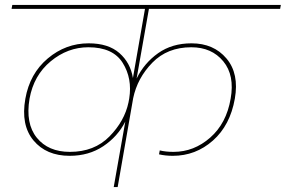

<svg xmlns="http://www.w3.org/2000/svg" viewBox="-20 -760 1161 780"><path d="M442 0 489 -266Q458 -205 399.5 -166Q341 -127 263 -127Q168 -127 116 -189.5Q64 -252 83 -359Q101 -461 174 -522.5Q247 -584 340 -584Q420 -584 465 -544.5Q510 -505 520 -443L569 -724H27L30 -740H1121L1118 -724H585L535 -441Q566 -504 622.5 -544Q679 -584 758 -584Q848 -584 900 -522.5Q952 -461 934 -359Q915 -251 845 -189Q775 -127 682 -127Q652 -127 626 -133L629 -149Q653 -143 685 -143Q768 -143 834 -201Q900 -259 917 -359Q934 -454 887 -511Q840 -568 757 -568Q660 -568 599 -505.5Q538 -443 521 -361L458 0ZM264 -143Q363 -143 424.5 -205.5Q486 -268 502 -344L505 -360Q518 -441 478.5 -504.5Q439 -568 339 -568Q255 -568 186 -511Q117 -454 100 -359Q83 -258 129.5 -200.5Q176 -143 264 -143Z"/></svg>

Font: Poppins Thin
Style: Italic
Weight: 250
Italic angle: -10°
Designer: Ninad Kale (Devanagari), Jonny Pinhorn (Latin)
Foundry: Indian Type Foundry
Version: Version 3.200;PS 1.000;hotconv 16.6.54;makeotf.lib2.5.65590